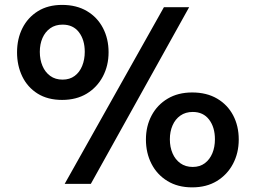

<svg xmlns="http://www.w3.org/2000/svg" viewBox="-20 -769 1062 803"><path d="M250.5 0 665.5 -738.8H771L359.9 0ZM239.7 -351.1Q179.7 -351.1 137.5 -377.4Q95.2 -403.8 73.2 -449.2Q51.3 -494.6 51.3 -550.3Q51.3 -606.4 73.7 -651.1Q96.2 -695.8 138.4 -722.2Q180.7 -748.5 239.7 -748.5Q299.8 -748.5 343.5 -722.7Q387.2 -696.8 410.6 -651.9Q434.1 -606.9 434.1 -550.3Q434.1 -494.6 410.2 -449.2Q386.2 -403.8 342.8 -377.4Q299.3 -351.1 239.7 -351.1ZM241.7 -436Q271.5 -436 292.2 -451.4Q313 -466.8 323.7 -493.4Q334.5 -520 334.5 -552.2Q334.5 -602.1 310.3 -634Q286.1 -666 241.7 -666Q211.4 -666 190.2 -650.9Q168.9 -635.7 157.7 -610.1Q146.5 -584.5 146.5 -552.2Q146.5 -519.5 157.7 -493.2Q168.9 -466.8 190.2 -451.4Q211.4 -436 241.7 -436ZM783.7 14.6Q723.6 14.6 680.2 -12Q636.7 -38.6 613.5 -84Q590.3 -129.4 590.3 -185.5Q590.3 -241.2 614 -285.9Q637.7 -330.6 681.2 -356.4Q724.6 -382.3 783.7 -382.3Q844.2 -382.3 887.9 -356.7Q931.6 -331.1 955.1 -286.6Q978.5 -242.2 978.5 -185.5Q978.5 -129.4 954.6 -84Q930.7 -38.6 887.2 -12Q843.8 14.6 783.7 14.6ZM786.1 -70.8Q815.9 -70.8 836.7 -86.4Q857.4 -102.1 868.2 -128.2Q878.9 -154.3 878.9 -186.5Q878.9 -236.8 854.5 -268.8Q830.1 -300.8 786.1 -300.8Q755.9 -300.8 734.4 -285.6Q712.9 -270.5 701.7 -244.6Q690.4 -218.8 690.4 -186.5Q690.4 -153.8 701.7 -127.7Q712.9 -101.6 734.4 -86.2Q755.9 -70.8 786.1 -70.8Z"/></svg>

Font: Comme
Style: Bold
Weight: 700
Version: Version 1.000;gftools[0.9.27]